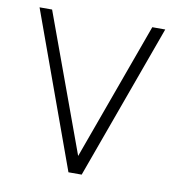

<svg xmlns="http://www.w3.org/2000/svg" viewBox="-68 -624 634 686"><g transform="rotate(10 249.0 -281.0)"><path d="M477 -562.5 273 0H225L21 -562.5H66.5L249 -63.5L430 -562.5Z"/></g></svg>

Font: Russisch Sans ExtraLight
Style: Regular
Weight: 200
Width: 4
Designer: Michael Sharanda (font) & Cristiano Sobral (main changes)
Foundry: Michael Sharanda
Version: Version 2.00;September 8, 2020;FontCreator 13.0.0.2681 64-bi